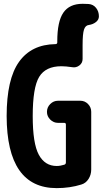

<svg xmlns="http://www.w3.org/2000/svg" viewBox="-20 -970 540 1000"><path d="M441.4 -949.2Q465.8 -947.3 480.5 -928.7Q495.1 -910.2 495.1 -884.8Q495.1 -867.2 479.5 -855Q463.9 -842.8 442.4 -839.8Q424.8 -837.9 417.5 -815.9Q410.2 -793.9 410.2 -735.4V-663.1Q410.2 -641.6 393.1 -628.9Q376 -616.2 355.5 -620.1Q322.3 -625 299.8 -625Q217.8 -625 184.1 -569.8Q150.4 -514.6 150.4 -365.2Q150.4 -222.7 182.1 -164.1Q213.9 -105.5 275.4 -105.5Q293.9 -105.5 315.4 -112.3Q323.2 -115.2 323.2 -124V-321.3Q323.2 -330.1 314.5 -330.1H282.2Q258.8 -330.1 241.7 -347.2Q224.6 -364.3 224.6 -386.7V-387.7Q224.6 -411.1 241.7 -428.2Q258.8 -445.3 282.2 -445.3H398.4Q421.9 -445.3 438.5 -428.2Q455.1 -411.1 455.1 -387.7V-86.9Q455.1 -59.6 440.9 -37.6Q426.8 -15.6 403.3 -8.8Q343.8 9.8 275.4 9.8Q15.6 9.8 14.6 -365.2Q14.6 -557.6 79.1 -647.9Q143.6 -738.3 268.6 -740.2Q277.3 -740.2 278.3 -748V-754.9Q278.3 -858.4 310.1 -904.3Q341.8 -950.2 410.2 -950.2Q431.6 -950.2 441.4 -949.2Z"/></svg>

Font: Rounded Mgen+ 1m bold
Style: Bold
Weight: 700
Designer: [Source Han Sans]
Ryoko NISHIZUKA  (kana & ideographs); Paul D. Hunt (Latin, Greek & Cyrillic); Wenlong ZHANG  (bopomofo
Version: Version 1.059.20150602